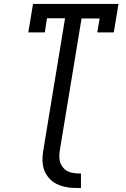

<svg xmlns="http://www.w3.org/2000/svg" viewBox="-20 -755 640 977"><path d="M392 202Q371 202 349.5 201Q328 200 307 195Q286 190 268 181Q250 172 235.5 157.5Q221 143 211.5 125Q202 107 198.5 86Q195 65 196.5 43.5Q198 22 202 0L311 -662H219L208 -590H124L148 -735H583L559 -590H475L487 -661H395L286 0Q283 17 282 35Q281 53 285.5 68.5Q290 84 300.5 97Q311 110 325.5 117Q340 124 357.5 126Q375 128 392 128Z"/></svg>

Font: Iosevka Curly Slab ExObl
Style: Regular
Weight: 400
Width: 7
Italic angle: -9°
Monospace: yes
Designer: Belleve Invis
Foundry: Belleve Invis
Version: Version 11.1.0; ttfautohint (v1.8.3)